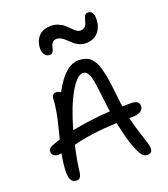

<svg xmlns="http://www.w3.org/2000/svg" viewBox="-172 -1097 1071 1226"><g transform="rotate(-20 363.0 -484.0)"><path d="M250 -804.2Q230 -804.2 217 -820.1Q204.1 -835.9 204.1 -860.8Q204.1 -877.9 207.5 -893.8Q210.9 -909.7 219.5 -925Q228 -940.4 240.5 -951.9Q252.9 -963.4 272.7 -970.2Q292.5 -977.1 316.9 -977.1Q343.8 -977.1 366.7 -967.5Q389.6 -958 405.3 -944.3Q420.9 -930.7 434.3 -916.7Q447.8 -902.8 460.7 -893.3Q473.6 -883.8 485.8 -883.8Q504.4 -883.8 515.6 -893.3Q526.9 -902.8 531 -916.3Q535.2 -929.7 538.6 -943.4Q542 -957 548.8 -966.6Q555.7 -976.1 567.9 -976.1Q606.9 -976.1 606.9 -921.9Q606.9 -865.2 576.2 -830.6Q545.4 -795.9 491.2 -795.9Q468.8 -795.9 448.2 -805.2Q427.7 -814.5 412.8 -827.6Q397.9 -840.8 384.3 -854.2Q370.6 -867.7 355.2 -877Q339.8 -886.2 324.2 -886.2Q307.6 -886.2 298.1 -877.7Q288.6 -869.1 284.9 -857.2Q281.2 -845.2 278.6 -833.3Q275.9 -821.3 269 -812.7Q262.2 -804.2 250 -804.2ZM83 -187Q62 -187 51 -196.5Q40 -206.1 40 -222.2Q40 -235.4 48.1 -243.9Q56.2 -252.4 75.2 -258.8Q115.2 -273.4 124 -275.9Q126 -284.2 134.3 -316.7Q142.6 -349.1 145.5 -361.1Q148.4 -373 154.8 -401.1Q161.1 -429.2 163.8 -446Q166.5 -462.9 169.7 -486.3Q172.9 -509.8 173.8 -530.8Q175.3 -566.9 204.1 -566.9Q221.7 -566.9 234.9 -556.2Q276.9 -634.3 319.1 -672.1Q361.3 -710 409.2 -710Q428.7 -710 444.6 -706.1Q460.4 -702.1 472.9 -695.6Q485.4 -689 495.8 -676Q506.3 -663.1 514.2 -650.1Q522 -637.2 528.6 -614.5Q535.2 -591.8 539.8 -572Q544.4 -552.2 549.1 -519.3Q553.7 -486.3 557.1 -459.2Q560.5 -432.1 564.9 -389.2Q568.4 -355.5 571.8 -337.9H625Q658.7 -337.9 671.9 -328.4Q685.1 -318.8 685.1 -298.8Q685.1 -277.8 665.3 -264.9Q645.5 -252 609.9 -252H587.9Q599.6 -200.2 616 -149.9Q632.3 -99.6 641.6 -70.8Q650.9 -42 650.9 -24.9Q650.9 8.8 618.2 8.8Q596.2 8.8 581.8 -8.8Q567.4 -26.4 549.8 -71.8Q525.9 -128.4 501 -250Q330.1 -243.7 203.1 -210.9Q181.6 -120.1 170.9 -30.8Q165 7.8 138.2 7.8Q114.7 7.8 102.3 -8.5Q89.8 -24.9 89.8 -63Q89.8 -113.8 104 -188Q100.6 -188 93.5 -187.5Q86.4 -187 83 -187ZM407.2 -624Q366.7 -624 316.7 -536.9Q266.6 -449.7 225.1 -301.8Q345.2 -326.2 485.8 -335Q482.9 -352.1 479 -386.2Q462.9 -532.2 453.1 -569.8Q441.4 -615.7 418 -622.6Q413.1 -624 407.2 -624Z"/></g></svg>

Font: Shantell Sans Normal
Style: Regular
Weight: 400
Designer: Stephen Nixon, Anya Danilova, Shantell Martin
Foundry: Arrow Type
Version: Version 1.006;[559af2be0]